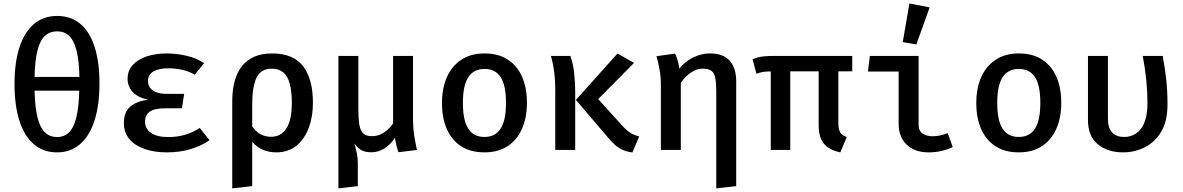

<svg xmlns="http://www.w3.org/2000/svg" viewBox="-20 -842 6640 1078"><path d="M300.5 -752.5Q378 -752.5 431 -708Q484 -663.5 511.2 -578.8Q538.5 -494 538.5 -372.5Q538.5 -252.5 510.8 -165.8Q483 -79 429.8 -32.8Q376.5 13.5 300 13.5Q223.5 13.5 170.2 -32Q117 -77.5 89.2 -163.5Q61.5 -249.5 61.5 -371.5Q61.5 -491 89.2 -576.2Q117 -661.5 170.5 -707Q224 -752.5 300.5 -752.5ZM425 -333H174Q176.5 -238.5 191 -181.2Q205.5 -124 232.8 -98.2Q260 -72.5 300 -72.5Q340 -72.5 367 -98.2Q394 -124 408.2 -181.2Q422.5 -238.5 425 -333ZM300.5 -666Q260 -666 232.5 -640.8Q205 -615.5 190.5 -559.2Q176 -503 174 -410H426Q424 -503 409.5 -559.2Q395 -615.5 368.2 -640.8Q341.5 -666 300.5 -666Z M1001.5 -234H908.5Q847.5 -234 821 -215.2Q794.5 -196.5 794.5 -158Q794.5 -119 828.2 -95.8Q862 -72.5 924 -72.5Q977.5 -72.5 1021.2 -86Q1065 -99.5 1101.5 -123.5L1156.5 -55Q1115.5 -25.5 1054.2 -6Q993 13.5 916 13.5Q847 13.5 792.5 -5.2Q738 -24 706.8 -60.8Q675.5 -97.5 675.5 -151Q675.5 -211 709.8 -242Q744 -273 811.5 -282.5Q752.5 -295 724.5 -325.8Q696.5 -356.5 696.5 -400Q696.5 -446.5 726 -478Q755.5 -509.5 805.2 -525.8Q855 -542 915.5 -542Q970.5 -542 1026.8 -529Q1083 -516 1126 -487.5L1073.5 -422.5Q1041.5 -441.5 1003 -450Q964.5 -458.5 925.5 -458.5Q871.5 -458.5 841.2 -440.8Q811 -423 811 -386.5Q811 -354 838 -334.5Q865 -315 914.5 -315H1014Z M1508 -542Q1626 -542 1681.5 -470.5Q1737 -399 1737 -265Q1737 -188.5 1714 -125.5Q1691 -62.5 1645.2 -24.5Q1599.5 13.5 1531 13.5Q1490 13.5 1455.8 -1.2Q1421.5 -16 1396 -45.5V203L1284 215.5V-272Q1284 -403.5 1340.2 -472.8Q1396.5 -542 1508 -542ZM1506 -456.5Q1444.5 -456.5 1420.2 -405.8Q1396 -355 1396 -253.5V-133Q1414.5 -104 1441.8 -89Q1469 -74 1501 -74Q1558.5 -74 1588.5 -121.8Q1618.5 -169.5 1618.5 -264.5Q1618.5 -332 1606.2 -374.5Q1594 -417 1569 -436.8Q1544 -456.5 1506 -456.5Z M2299 -528V-175.5Q2299 -124 2306 -79.5Q2313 -35 2321 0L2217.5 12.5Q2211.5 -1 2205.8 -25Q2200 -49 2197.5 -69.5Q2175 -32 2139.8 -9.5Q2104.5 13 2066.5 13Q2031 13 2010.5 2Q1990 -9 1969.5 -36.5Q1978.5 -6.5 1983.8 19.5Q1989 45.5 1989 74V203L1880 215.5V-528H1992V-230.5Q1992 -182 1996.5 -147.8Q2001 -113.5 2017 -95.5Q2033 -77.5 2067.5 -77.5Q2107 -77.5 2136.8 -98.5Q2166.5 -119.5 2187 -148.5V-528Z M2700.5 -542Q2778 -542 2831 -507.5Q2884 -473 2911.2 -411Q2938.5 -349 2938.5 -265Q2938.5 -181.5 2910.8 -118.8Q2883 -56 2829.8 -21.2Q2776.5 13.5 2700 13.5Q2623.5 13.5 2570.2 -20.2Q2517 -54 2489.2 -116.5Q2461.5 -179 2461.5 -264Q2461.5 -346.5 2489.2 -409Q2517 -471.5 2570.5 -506.8Q2624 -542 2700.5 -542ZM2700.5 -455Q2640 -455 2609.5 -408.8Q2579 -362.5 2579 -264Q2579 -166 2609.2 -119.5Q2639.5 -73 2700 -73Q2760.5 -73 2790.8 -119.5Q2821 -166 2821 -265Q2821 -362.5 2791 -408.8Q2761 -455 2700.5 -455Z M3447 -541.5 3540 -489 3338.5 -285.5 3471.5 -139Q3498.5 -109 3520 -95.8Q3541.5 -82.5 3569 -76L3530.5 14Q3499 10 3475 -1Q3451 -12 3430.2 -30.8Q3409.5 -49.5 3387.5 -77L3213.5 -281ZM3182.5 -528Q3197.5 -486 3203.5 -432.8Q3209.5 -379.5 3209.5 -329V0H3097.5V-343Q3097.5 -392.5 3091.8 -437.8Q3086 -483 3073.5 -528Z M3966.5 -542Q4041 -542 4077.2 -500.8Q4113.5 -459.5 4113.5 -385V203L4001.5 215.5V-329.5Q4001.5 -375.5 3996.2 -403.5Q3991 -431.5 3974.8 -444Q3958.5 -456.5 3925.5 -456.5Q3900.5 -456.5 3877.8 -445.2Q3855 -434 3836 -416Q3817 -398 3802.5 -377.5V0H3690.5V-364.5Q3690.5 -412.5 3682.5 -454.8Q3674.5 -497 3666 -526.5L3770 -541Q3775 -532 3780 -517.5Q3785 -503 3788.8 -487Q3792.5 -471 3794 -457Q3828.5 -499 3874.2 -520.5Q3920 -542 3966.5 -542Z M4417 -457.5V0H4307.5V-457.5ZM4687 -457.5V-152.5Q4687 -115.5 4697.8 -98.2Q4708.5 -81 4734.5 -73L4698 13.5Q4636 0 4606.2 -35Q4576.5 -70 4576.5 -138.5V-457.5ZM4765 -528V-441.5H4336.5Q4305.5 -441.5 4287.8 -440.5Q4270 -439.5 4257 -436.8Q4244 -434 4227 -428L4205.5 -509Q4220.5 -516 4236.2 -520Q4252 -524 4273.8 -526Q4295.5 -528 4328 -528Z M5025.5 -440.5H4853L4864 -528H5137.5V-143.5Q5137.5 -107.5 5159.8 -92.2Q5182 -77 5217.5 -77Q5238.5 -77 5259.8 -82Q5281 -87 5301 -94.5L5329 -16.5Q5308 -5 5271.5 4.2Q5235 13.5 5193.5 13.5Q5116.5 13.5 5071 -29.5Q5025.5 -72.5 5025.5 -147.5ZM5086 -822.5 5199.5 -800.5 5125 -592.5 5048.5 -605.5Z M5700.5 -542Q5778 -542 5831 -507.5Q5884 -473 5911.2 -411Q5938.5 -349 5938.5 -265Q5938.5 -181.5 5910.8 -118.8Q5883 -56 5829.8 -21.2Q5776.5 13.5 5700 13.5Q5623.5 13.5 5570.2 -20.2Q5517 -54 5489.2 -116.5Q5461.5 -179 5461.5 -264Q5461.5 -346.5 5489.2 -409Q5517 -471.5 5570.5 -506.8Q5624 -542 5700.5 -542ZM5700.5 -455Q5640 -455 5609.5 -408.8Q5579 -362.5 5579 -264Q5579 -166 5609.2 -119.5Q5639.5 -73 5700 -73Q5760.5 -73 5790.8 -119.5Q5821 -166 5821 -265Q5821 -362.5 5791 -408.8Q5761 -455 5700.5 -455Z M6508 -528Q6520 -464.5 6527.5 -399Q6535 -333.5 6535 -255.5Q6535 -161.5 6499.5 -102.2Q6464 -43 6407 -14.8Q6350 13.5 6285.5 13.5Q6199.5 13.5 6144 -31.8Q6088.5 -77 6088.5 -168V-528H6200.5V-176.5Q6200.5 -123 6224.5 -98Q6248.5 -73 6291.5 -73Q6316.5 -73 6339.8 -82.5Q6363 -92 6381.8 -113.8Q6400.5 -135.5 6411.5 -172.2Q6422.5 -209 6422.5 -263.5Q6422.5 -322.5 6416 -390Q6409.5 -457.5 6396 -528Z"/></svg>

Font: Fira Code Light Medium
Style: Regular
Weight: 500
Monospace: yes
Version: Version 5.002